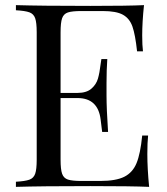

<svg xmlns="http://www.w3.org/2000/svg" viewBox="-20 -728 649 748"><path d="M561 0Q493 -3 332 -3Q140 -3 42 0V-20Q78 -22 94.5 -28Q111 -34 117 -51Q123 -68 123 -106V-602Q123 -640 117 -657Q111 -674 94.5 -680Q78 -686 42 -688V-708Q140 -705 332 -705Q479 -705 541 -708Q534 -642 534 -590Q534 -551 537 -528H514Q507 -593 496 -624.5Q485 -656 459 -670.5Q433 -685 380 -685H297Q261 -685 244.5 -679.5Q228 -674 222 -657Q216 -640 216 -602V-366H282Q317 -366 336 -382.5Q355 -399 361.5 -421.5Q368 -444 372 -478L375 -498H398Q395 -456 395 -404V-356Q395 -305 401 -214H378Q377 -221 372 -262.5Q367 -304 344.5 -325Q322 -346 282 -346H216V-106Q216 -68 222 -51Q228 -34 244.5 -28.5Q261 -23 297 -23H370Q432 -23 464.5 -39.5Q497 -56 512 -92.5Q527 -129 534 -200H557Q554 -173 554 -128Q554 -71 561 0Z"/></svg>

Font: Playfair Display SC
Style: Regular
Weight: 400
Designer: Claus Eggers Sørensen
Foundry: Claus Eggers Sørensen
Version: Version 1.200; ttfautohint (v1.6)